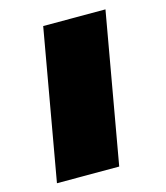

<svg xmlns="http://www.w3.org/2000/svg" viewBox="-103 -754 719 834"><g transform="rotate(-15 256.5 -337.5)"><path d="M50 0H330L449 -675H169Z"/></g></svg>

Font: Anybody ExtraExpanded Black
Style: Italic
Weight: 900
Width: 8
Italic angle: -10°
Version: Version 1.113;gftools[0.9.25]